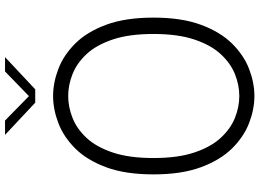

<svg xmlns="http://www.w3.org/2000/svg" viewBox="-154 -862 1031 763"><g transform="rotate(-90 361.5 -480.5)"><path d="M361.5 15Q309 15 254.2 -6Q199.5 -27 153.2 -73.8Q107 -120.5 78.5 -197.5Q50 -274.5 50 -386Q50 -498 78.5 -574.5Q107 -651 153.2 -697.2Q199.5 -743.5 254.2 -764.2Q309 -785 361.5 -785Q414 -785 468.8 -764.2Q523.5 -743.5 569.8 -697.2Q616 -651 644.5 -574.5Q673 -498 673 -386Q673 -274.5 644.5 -197.5Q616 -120.5 569.8 -73.8Q523.5 -27 468.8 -6Q414 15 361.5 15ZM361.5 -45Q404.5 -45 448 -62.2Q491.5 -79.5 527.8 -118.8Q564 -158 586 -223.8Q608 -289.5 608 -386Q608 -483 586 -548.2Q564 -613.5 527.8 -652.2Q491.5 -691 448 -708Q404.5 -725 361.5 -725Q318.5 -725 275 -708Q231.5 -691 195.2 -652.2Q159 -613.5 137 -548.2Q115 -483 115 -386Q115 -289.5 137 -223.8Q159 -158 195.2 -118.8Q231.5 -79.5 275 -62.2Q318.5 -45 361.5 -45ZM207 -976H264L361 -881L459 -976H516L388 -856H335Z"/></g></svg>

Font: Junction Light
Style: Regular
Weight: 300
Designer: Caroline Hadilaksono
Foundry: Caroline Hadilaksono, Tyler Finck, The League of Moveable Type
Version: Version 2.000; ttfautohint (v1.8.3)